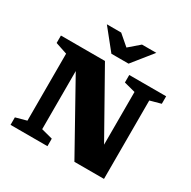

<svg xmlns="http://www.w3.org/2000/svg" viewBox="-198 -1123 1314 1318"><g transform="rotate(30 459.0 -463.5)"><path d="M137.5 -83V-614L44.5 -645V-704H393.5L705.5 -150L675.5 -92.5V-621L586 -644.5V-704H878.5V-644.5L792.5 -621V0.5H558L204.5 -633.5L254.5 -646V-83L344 -59.5V0H51.5V-59.5ZM493.5 -841.5H456.5L557.5 -928.5H671L543 -769H407L279 -928.5H392.5Z"/></g></svg>

Font: Newsreader 7pt
Style: Bold
Weight: 700
Designer: Hugues Gentile
Foundry: Production Type
Version: Version 1.003